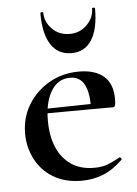

<svg xmlns="http://www.w3.org/2000/svg" viewBox="-49 -666 512 717"><g transform="rotate(-5 207.0 -308.0)"><path d="M229 12Q166 12 122 -15Q78 -42 55.5 -86.5Q33 -131 33 -181Q33 -241 62 -289Q91 -337 141 -366Q191 -395 254 -395Q313 -395 346 -367Q379 -339 379 -280Q379 -267 377 -259Q375 -251 368 -251H286Q289 -309 272.5 -342Q256 -375 218 -375Q173 -375 147.5 -333.5Q122 -292 122 -223Q122 -165 140 -122.5Q158 -80 193 -56Q228 -32 279 -32Q310 -32 331 -40.5Q352 -49 376 -62Q378 -64 381.5 -60Q385 -56 383 -53Q347 -18 309.5 -3Q272 12 229 12ZM93 -250 92 -267 314 -271V-251ZM129 -624Q129 -628 134.5 -628Q140 -628 140 -626Q140 -591 166 -564.5Q192 -538 232 -538Q270 -538 296.5 -564.5Q323 -591 323 -626Q323 -628 328.5 -628Q334 -628 334 -624Q334 -547 308 -506.5Q282 -466 232 -466Q182 -466 155.5 -506.5Q129 -547 129 -624Z"/></g></svg>

Font: Cormorant Garamond Light SemiBold
Style: Regular
Weight: 600
Version: Version 4.001